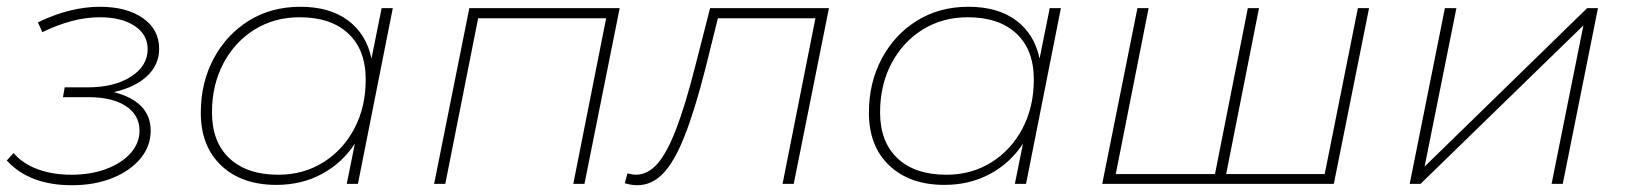

<svg xmlns="http://www.w3.org/2000/svg" viewBox="-22 -543 4799 567"><path d="M190 4Q65 4 -2 -69L18 -91Q46 -59 90 -43Q134 -27 189 -27Q246 -27 291.5 -44Q337 -61 363.5 -90.5Q390 -120 390 -157Q390 -203 350 -229.5Q310 -256 240 -256H164L169 -285H236Q315 -285 364.5 -316.5Q414 -348 414 -398Q414 -441 375.5 -466.5Q337 -492 273 -492Q231 -492 188.5 -480.5Q146 -469 103 -448L90 -477Q185 -523 273 -523Q352 -523 400 -489.5Q448 -456 448 -399Q448 -352 412.5 -318.5Q377 -285 314 -271Q423 -243 423 -157Q423 -111 392.5 -74.5Q362 -38 309.5 -17Q257 4 190 4Z M794 3Q692 3 631.5 -54Q571 -111 571 -210Q571 -299 609 -370Q647 -441 713 -482Q779 -523 865 -523Q952 -523 1006 -482.5Q1060 -442 1075 -370L1105 -519H1138L1035 0H1002L1026 -119Q989 -62 929 -29.5Q869 3 794 3ZM800 -27Q874 -27 932.5 -63.5Q991 -100 1024.5 -163.5Q1058 -227 1058 -308Q1058 -396 1006.5 -444Q955 -492 863 -492Q788 -492 729.5 -455.5Q671 -419 637.5 -355.5Q604 -292 604 -211Q604 -124 655.5 -75.5Q707 -27 800 -27Z M1260 0 1364 -519H1808L1704 0H1671L1768 -489H1390L1293 0Z M1823 -2 1831 -31Q1839 -29 1845 -28Q1851 -27 1855 -27Q1891 -27 1919.5 -59.5Q1948 -92 1975 -162.5Q2002 -233 2031 -347L2075 -519H2426L2322 0H2289L2386 -489H2098L2061 -340Q2030 -218 2000 -142Q1970 -66 1936.5 -31Q1903 4 1860 4Q1843 4 1823 -2Z M2767 3Q2665 3 2604.5 -54Q2544 -111 2544 -210Q2544 -299 2582 -370Q2620 -441 2686 -482Q2752 -523 2838 -523Q2925 -523 2979 -482.5Q3033 -442 3048 -370L3078 -519H3111L3008 0H2975L2999 -119Q2962 -62 2902 -29.5Q2842 3 2767 3ZM2773 -27Q2847 -27 2905.5 -63.5Q2964 -100 2997.5 -163.5Q3031 -227 3031 -308Q3031 -396 2979.5 -444Q2928 -492 2836 -492Q2761 -492 2702.5 -455.5Q2644 -419 2610.5 -355.5Q2577 -292 2577 -211Q2577 -124 2628.5 -75.5Q2680 -27 2773 -27Z M3566 -29 3663 -519H3696L3599 -29H3890L3988 -519H4021L3917 0H3233L3337 -519H3370L3273 -29Z M4141 0 4245 -519H4279L4185 -51L4665 -519H4697L4593 0H4560L4654 -468L4173 0Z"/></svg>

Font: Montserrat ExtraLight
Style: Italic
Weight: 200
Italic angle: -11.3°
Designer: Julieta Ulanovsky
Foundry: Julieta Ulanovsky
Version: Version 9.000; ttfautohint (v1.8.4.7-5d5b)